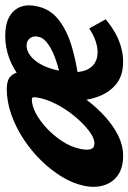

<svg xmlns="http://www.w3.org/2000/svg" viewBox="99 -580 492 736"><g transform="rotate(-90 345.0 -212.0)"><path d="M116 14Q70 14 41.5 -6Q13 -26 2.5 -60.5Q-8 -95 1 -136Q9 -176 33.5 -217.5Q58 -259 95 -297.5Q132 -336 178 -366.5Q224 -397 273.5 -414.5Q323 -432 372 -432Q404 -432 418.5 -419Q433 -406 436 -386.5Q439 -367 437 -347Q433 -317 418 -279.5Q403 -242 380 -201.5Q357 -161 328 -123Q299 -85 264.5 -54Q230 -23 192.5 -4.5Q155 14 116 14ZM164 -96Q184 -96 211.5 -117Q239 -138 267 -171.5Q295 -205 315 -244.5Q335 -284 340 -321Q341 -330 339 -333Q337 -336 332 -336Q308 -336 278.5 -320.5Q249 -305 220 -277.5Q191 -250 170 -217Q149 -184 142 -149Q137 -126 141 -111Q145 -96 164 -96ZM476 14Q417 14 382 -20Q347 -54 334 -110.5Q321 -167 329 -231Q335 -276 357.5 -313.5Q380 -351 414 -379Q448 -407 489.5 -422.5Q531 -438 575 -438Q621 -438 649 -422Q677 -406 687 -378.5Q697 -351 689 -317Q679 -266 637.5 -233.5Q596 -201 535 -183Q474 -165 404 -156L399 -223Q441 -230 479 -242.5Q517 -255 542.5 -272.5Q568 -290 572 -311Q575 -322 572 -332Q569 -342 560.5 -349Q552 -356 537 -356Q520 -356 501.5 -343Q483 -330 467.5 -303.5Q452 -277 443 -236Q433 -189 437.5 -155Q442 -121 461.5 -102.5Q481 -84 513 -84Q533 -84 555.5 -91.5Q578 -99 604 -116L639 -53Q613 -31 586 -16Q559 -1 531 6.5Q503 14 476 14Z"/></g></svg>

Font: Ysabeau Office ExtraBold
Style: Italic
Weight: 800
Italic angle: -12°
Designer: Christian Thalmann (Catharsis Fonts)
Version: Version 2.001;gftools[0.9.30]; featfreeze: tnum,lnum,ss02